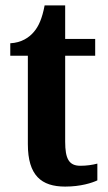

<svg xmlns="http://www.w3.org/2000/svg" viewBox="-20 -680 398 710"><path d="M221 10C279 10 321 -4 340 -13V-75C321 -70 300 -67 277 -67C235 -67 221 -93 221 -156V-474H332V-536H221V-660H145C136 -612 123 -583 106 -563C88 -541 59 -522 18 -520V-474H83V-147C83 -31 133 10 221 10Z"/></svg>

Font: Noto Serif Sinhala Condensed
Style: Bold
Weight: 700
Width: 3
Designer: Jelle Bosma - Monotype Design Team
Foundry: Monotype Imaging Inc.
Version: Version 2.007